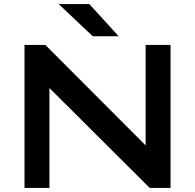

<svg xmlns="http://www.w3.org/2000/svg" viewBox="-20 -920 955 940"><path d="M100 0V-700H202L693 -208V-700H815V0H713L222 -489V0ZM561 -742.5H434L267.5 -900H417.5Z"/></svg>

Font: Science Gothic
Style: Regular
Weight: 400
Designer: Thomas Phinney, Vassil Kateliev, Brandon Buerkle
Foundry: Font Detective LLC
Version: Version 1.018